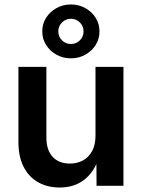

<svg xmlns="http://www.w3.org/2000/svg" viewBox="-20 -837 639 865"><path d="M249 7.8Q193.8 7.8 151.9 -15.9Q109.9 -39.6 86.4 -85.4Q63 -131.3 63 -197.3V-535.6H189V-216.8Q189 -161.1 217 -130.6Q245.1 -100.1 294.9 -100.1Q328.1 -100.1 354 -114.3Q379.9 -128.4 395 -156.5Q410.2 -184.6 410.2 -225.6V-535.6H536.1V0H415L414.1 -133.8H428.7Q405.3 -63 360.1 -27.6Q314.9 7.8 249 7.8ZM299.3 -574.2Q263.7 -574.2 234.4 -590.6Q205.1 -606.9 187.7 -634.3Q170.4 -661.6 170.4 -695.8Q170.4 -729.5 187.7 -756.8Q205.1 -784.2 234.4 -800.5Q263.7 -816.9 299.3 -816.9Q335.4 -816.9 364.5 -800.5Q393.6 -784.2 410.9 -756.8Q428.2 -729.5 428.2 -695.8Q428.2 -661.6 410.9 -634.3Q393.6 -606.9 364.5 -590.6Q335.4 -574.2 299.3 -574.2ZM299.3 -638.7Q323.2 -638.7 339.8 -655.3Q356.4 -671.9 356.4 -695.8Q356.4 -719.2 339.8 -735.8Q323.2 -752.4 299.3 -752.4Q275.9 -752.4 259.3 -735.8Q242.7 -719.2 242.7 -695.8Q242.7 -671.9 259.3 -655.3Q275.9 -638.7 299.3 -638.7Z"/></svg>

Font: Inter 20pt SemiBold
Style: Regular
Weight: 600
Version: Version 4.001;git-66647c0bb